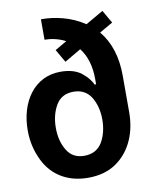

<svg xmlns="http://www.w3.org/2000/svg" viewBox="-90 -886 787 963"><g transform="rotate(-10 303.5 -404.0)"><path d="M534 -738 496 -804 406 -752C335 -800 252 -816 191 -816C189 -816 187 -816 185 -816V-712C216 -712 255 -705 291 -686L231 -651L269 -585L353 -634C385 -593 401 -539 401 -474V-447H393C384 -469 366 -490 341 -510C315 -530 280 -540 235 -540C102 -540 23 -424 23 -279C23 -230 32 -183 51 -140C87 -52 165 8 281 8C339 8 388 -6 427 -34C505 -89 540 -182 540 -279V-467C540 -562 515 -640 466 -699ZM281 -104C241 -104 212 -120 193 -152C174 -183 164 -221 164 -266C164 -311 174 -350 193 -382C212 -414 242 -430 282 -430C322 -430 352 -414 372 -382C391 -350 401 -312 401 -268C401 -223 391 -184 372 -152C352 -120 322 -104 281 -104Z"/></g></svg>

Font: Be Vietnam
Style: Bold
Weight: 700
Designer: Gabriel Lam
Foundry: TypeRant
Version: Version 4.000